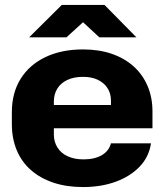

<svg xmlns="http://www.w3.org/2000/svg" viewBox="-20 -747 663 777"><path d="M316 10Q250 10 197 -7.5Q144 -25 106 -58Q68 -91 48 -138.5Q28 -186 28 -245V-293Q28 -371 63.5 -428Q99 -485 164 -516Q229 -547 316 -547Q380 -547 431.5 -529.5Q483 -512 520 -479Q557 -446 577 -399.5Q597 -353 597 -296V-228H171V-322H442L429 -307V-340Q429 -369 415 -390.5Q401 -412 376 -424Q351 -436 316 -436Q279 -436 252.5 -423.5Q226 -411 212 -388.5Q198 -366 198 -336V-202Q198 -173 212.5 -150Q227 -127 254 -114.5Q281 -102 318 -102Q363 -102 392 -119Q421 -136 429 -167H591Q583 -112 545 -72.5Q507 -33 448 -11.5Q389 10 316 10ZM98 -596 230 -727H403L532 -596H382L316 -657L249 -596Z"/></svg>

Font: Hubot Sans
Style: Bold
Weight: 700
Designer: Deni Anggara
Foundry: GitHub, Inc., Subsidiary of Microsoft Corporation
Version: Version 2.000